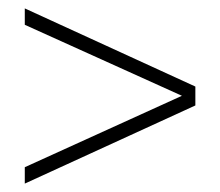

<svg xmlns="http://www.w3.org/2000/svg" viewBox="-20 -557 523 457"><path d="M39 -120V-159L413 -329L39 -498V-537L445 -351V-306Z"/></svg>

Font: Argentum Sans ExtraLight
Style: Regular
Weight: 275
Designer: Julieta Ulanovsky (Modified by Cristiano Sobral)
Foundry: Julieta Ulanovsky
Version: Version 1.000; ttfautohint (v1.5.65-e2d9)